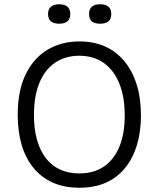

<svg xmlns="http://www.w3.org/2000/svg" viewBox="-20 -866 743 899"><path d="M352 13Q280 13 226 -11.5Q172 -36 135.5 -81.5Q99 -127 81 -189Q63 -251 63 -328Q63 -442 100.5 -518.5Q138 -595 203 -633.5Q268 -672 352 -672Q418 -672 470.5 -649Q523 -626 561 -581Q599 -536 619.5 -471.5Q640 -407 640 -325Q640 -250 621.5 -188Q603 -126 567 -81Q531 -36 477.5 -11.5Q424 13 352 13ZM351 -54Q420 -54 467 -86.5Q514 -119 539 -179Q564 -239 564 -326Q564 -413 538.5 -475.5Q513 -538 465.5 -571.5Q418 -605 351 -605Q286 -605 238 -572.5Q190 -540 164.5 -478Q139 -416 139 -327Q139 -261 153.5 -210.5Q168 -160 195 -125Q222 -90 261.5 -72Q301 -54 351 -54ZM449 -755Q423 -755 410 -766Q397 -777 397 -801Q397 -823 410 -834.5Q423 -846 449 -846Q474 -846 487.5 -835Q501 -824 501 -800Q501 -776 487.5 -765.5Q474 -755 449 -755ZM257 -755Q232 -755 218.5 -766Q205 -777 205 -801Q205 -823 218.5 -834.5Q232 -846 257 -846Q282 -846 295.5 -835Q309 -824 309 -800Q309 -777 295.5 -766Q282 -755 257 -755Z"/></svg>

Font: Bricolage Grotesque 24pt Light
Style: Regular
Weight: 300
Designer: Mathieu Triay
Foundry: Atelier Triay
Version: Version 1.001;gftools[0.9.33.dev8+g029e19f]